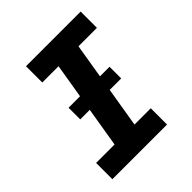

<svg xmlns="http://www.w3.org/2000/svg" viewBox="-200 -868 1001 1001"><g transform="rotate(-45 300.0 -367.5)"><path d="M54 0V-120H190L272 -615H152V-735H555V-615H419L337 -120H457V0ZM156 -339V-425H458V-339Z"/></g></svg>

Font: Iosevka SS04 Hv Ex Obl
Style: Regular
Weight: 900
Width: 7
Italic angle: -9°
Monospace: yes
Designer: Belleve Invis
Foundry: Belleve Invis
Version: Version 19.0.0; ttfautohint (v1.8.4)